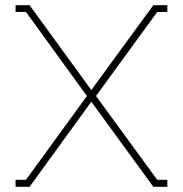

<svg xmlns="http://www.w3.org/2000/svg" viewBox="-20 -720 705 740"><path d="M571 0 332 -328 94 0H40V-27H80L315 -350L80 -674H40V-700H94L332 -373L571 -700H625V-674H586L350 -350L586 -27H625V0Z"/></svg>

Font: Turret Road ExtraLight
Style: Regular
Weight: 275
Designer: Noponies
Foundry: Noponies
Version: Version 1.001; ttfautohint (v1.8)